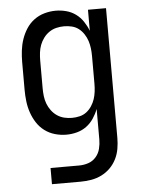

<svg xmlns="http://www.w3.org/2000/svg" viewBox="-53 -570 606 827"><g transform="rotate(-5 250.0 -156.5)"><path d="M138 215V145H262Q282 145 301.5 138.5Q321 132 334.5 116.5Q348 101 353 81Q358 61 358 41V-91Q350 -70 337 -50.5Q324 -31 305.5 -17.5Q287 -4 264.5 2Q242 8 219 8Q194 8 169.5 1Q145 -6 125 -21Q105 -36 91.5 -57Q78 -78 70 -101.5Q62 -125 59 -150Q56 -175 56 -200V-320Q56 -345 59 -370Q62 -395 70 -418.5Q78 -442 91.5 -463Q105 -484 125 -499Q145 -514 169.5 -521Q194 -528 219 -528Q242 -528 264.5 -522Q287 -516 305.5 -502.5Q324 -489 337 -469.5Q350 -450 358 -429V-520H436V41Q436 64 432 87.5Q428 111 417.5 132Q407 153 390.5 169.5Q374 186 353 196.5Q332 207 308.5 211Q285 215 262 215ZM249 -62Q266 -62 282.5 -66Q299 -70 312 -80Q325 -90 334.5 -104.5Q344 -119 349 -134.5Q354 -150 356 -166.5Q358 -183 358 -200V-320Q358 -337 356 -353.5Q354 -370 349 -385.5Q344 -401 334.5 -415.5Q325 -430 312 -440Q299 -450 282.5 -454Q266 -458 249 -458Q232 -458 215.5 -454Q199 -450 185 -440.5Q171 -431 160.5 -417Q150 -403 144 -387Q138 -371 136 -354Q134 -337 134 -320V-200Q134 -183 136 -166Q138 -149 144 -133Q150 -117 160.5 -103Q171 -89 185 -79.5Q199 -70 215.5 -66Q232 -62 249 -62Z"/></g></svg>

Font: Iosevka Term SS14
Style: Regular
Weight: 400
Monospace: yes
Designer: Belleve Invis
Foundry: Belleve Invis
Version: Version 24.1.1; ttfautohint (v1.8.4)